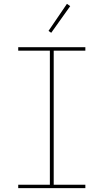

<svg xmlns="http://www.w3.org/2000/svg" viewBox="-20 -981 540 1001"><path d="M75 0V-18H240V-717H75V-735H425V-717H260V-18H425V0ZM247 -810 233 -820 329 -961 346 -949Z"/></svg>

Font: Iosevka Thin
Style: Regular
Weight: 100
Monospace: yes
Designer: Belleve Invis
Foundry: Belleve Invis
Version: Version 32.5.0; ttfautohint (v1.8.4)